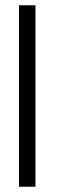

<svg xmlns="http://www.w3.org/2000/svg" viewBox="-20 -708 218 728"><path d="M114.5 0H52V-688H114.5Z"/></svg>

Font: Lucymar Sans
Style: Regular
Weight: 400
Foundry: The League of Moveable Type (original font) / Main changes by Cristiano Sobral with portions from Mirco Monsees
Version: Version 2.001;August 30, 2020;FontCreator 13.0.0.2681 64-bit